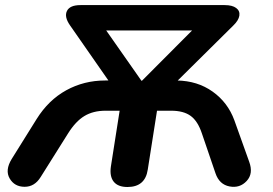

<svg xmlns="http://www.w3.org/2000/svg" viewBox="-20 -725 1070 753"><path d="M414.9 -72 449.2 -290.8H394.3Q345.4 -290.8 310.9 -269.9Q276.5 -249.1 246.7 -201.4L139.6 -30.9Q115.8 7.8 76.3 7.6Q36.8 7.4 17.9 -25.1Q-1 -57.6 25.9 -101.5L123.6 -258.1Q170.2 -332.7 239.9 -371Q309.7 -409.3 391.8 -409.3H435.6L427.8 -376.8L254.3 -626Q231.3 -659.1 242.6 -682.1Q253.9 -705 295.8 -705H861.2Q891.1 -705 906.3 -693.6Q921.6 -682.2 918.7 -663.5Q915.7 -644.9 895.1 -625L644.3 -376.8L633.7 -409.3H673.5Q754.4 -408.1 813.9 -365.7Q873.5 -323.3 899.1 -253.3L957.2 -90.9Q974.5 -44.3 947.5 -15.3Q920.5 13.8 880.3 6.2Q840.1 -1.4 825.1 -45.5L771.9 -201.4Q755.9 -249.7 728.1 -270.2Q700.2 -290.8 651.3 -290.8H595.8L559.5 -59.8Q549.3 8.4 479.9 8.4Q442.6 8.4 425.9 -12.5Q409.3 -33.5 414.9 -72ZM536.7 -408.3 768.7 -641 763.3 -605.6H365.5L371.7 -641L534.7 -408.3Z"/></svg>

Font: SN Pro Thin
Style: Italic
Weight: 200
Italic angle: -9°
Designer: Tobias Whetton
Foundry: Supernotes
Version: Version 1.003;Glyphs 3.3 (3324)